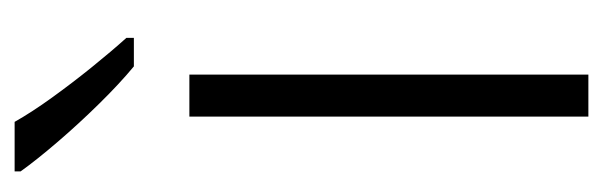

<svg xmlns="http://www.w3.org/2000/svg" viewBox="-294 -510 805 256"><g transform="rotate(-90 108.0 -382.5)"><path d="M136 0H80V-532H136ZM73 -765Q86 -742 105.5 -715Q125 -688 146 -662Q167 -636 185 -616V-606H147Q124 -625 97 -652.5Q70 -680 46 -708Q22 -736 7 -757V-765Z"/></g></svg>

Font: Noto Sans Arabic SemCond Light
Style: Regular
Weight: 300
Width: 4
Designer: Monotype Design Team, Nadine Chahine, Nizar Qandah and Khaled Hosny
Foundry: Monotype Imaging Inc.
Version: Version 2.012; ttfautohint (v1.8.4.7-5d5b)